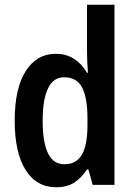

<svg xmlns="http://www.w3.org/2000/svg" viewBox="-20 -780 568 810"><path d="M217 10Q134 10 88 -63Q42 -136 42 -271Q42 -407 88.5 -480Q135 -553 215 -553Q259 -553 292 -532Q325 -511 347 -473H351Q349 -498 348 -521.5Q347 -545 347 -563V-760H463V0H371L353 -65H347Q323 -29 293 -9.5Q263 10 217 10ZM251 -87Q302 -87 325.5 -127.5Q349 -168 349 -252V-279Q349 -367 326.5 -410.5Q304 -454 250 -454Q205 -454 182.5 -407Q160 -360 160 -271Q160 -87 251 -87Z"/></svg>

Font: Noto Sans Georgian Condensed SemiBold
Style: Regular
Weight: 600
Width: 3
Designer: Monotype Design Team, Akaki Razmadze
Foundry: Google LLC
Version: Version 2.005; ttfautohint (v1.8.4.7-5d5b)